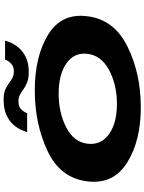

<svg xmlns="http://www.w3.org/2000/svg" viewBox="114 -922 813 1082"><g transform="rotate(-90 521.0 -381.5)"><path d="M456.5 5Q267 5 144 -72.8Q21 -150.5 39.5 -296.5Q58 -448.5 210.5 -520.5Q363 -592.5 553 -592.5Q742.5 -592.5 865.5 -517.8Q988.5 -443 970 -296.5Q951.5 -145 799 -70Q646.5 5 456.5 5ZM476 -129.5Q583.5 -129.5 666.2 -173.5Q749 -217.5 758 -295Q767 -371 704.2 -414.5Q641.5 -458 534 -458Q426.5 -458 343.5 -415.2Q260.5 -372.5 251.5 -295Q243 -218.5 305.8 -174Q368.5 -129.5 476 -129.5ZM655.5 -626.5Q620 -626.5 597.8 -635.2Q575.5 -644 559.5 -655.5Q543.5 -667 528 -675.8Q512.5 -684.5 490 -684.5Q458.5 -684.5 442.8 -666.5Q427 -648.5 424 -635.5H317Q319.5 -645 328.5 -666.5Q337.5 -688 357.2 -711.5Q377 -735 411.8 -751.5Q446.5 -768 500 -768Q534.5 -768 555.2 -759.2Q576 -750.5 590.8 -739.2Q605.5 -728 621.2 -719.2Q637 -710.5 661 -710.5Q689.5 -710.5 706 -728.8Q722.5 -747 725.5 -760H832.5Q830.5 -750.5 821.5 -729Q812.5 -707.5 793 -683.8Q773.5 -660 740 -643.2Q706.5 -626.5 655.5 -626.5Z"/></g></svg>

Font: Anybody UltraExpanded Regular
Style: Bold Italic
Weight: 700
Width: 9
Italic angle: -10°
Designer: Tyler Finck
Foundry: Etcetera Type Company
Version: Version 1.010; ttfautohint (v1.8.3) -l 8 -r 50 -G 200 -x 14 